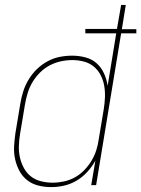

<svg xmlns="http://www.w3.org/2000/svg" viewBox="-20 -755 576 783"><path d="M189 8Q161 8 135.5 1.5Q110 -5 90.5 -20.5Q71 -36 59 -58.5Q47 -81 41.5 -106.5Q36 -132 37.5 -159Q39 -186 43 -213L63 -333Q67 -358 75 -383Q83 -408 97 -431Q111 -454 130.5 -473Q150 -492 174 -505Q198 -518 223.5 -523Q249 -528 274 -528Q302 -528 328.5 -521Q355 -514 374 -497Q393 -480 404 -456Q415 -432 419 -405L454 -619H328V-637H457L474 -735H493L477 -636H536V-619H474L372 0H352L369 -100Q356 -76 336.5 -54.5Q317 -33 292.5 -18.5Q268 -4 241.5 2Q215 8 189 8ZM195 -10Q217 -10 240.5 -15Q264 -20 285 -31.5Q306 -43 323.5 -61Q341 -79 353.5 -100Q366 -121 373 -143.5Q380 -166 383 -189L403 -309Q407 -333 408 -357.5Q409 -382 405 -405Q401 -428 390.5 -448.5Q380 -469 362.5 -483.5Q345 -498 322 -504Q299 -510 275 -510Q252 -510 228.5 -505Q205 -500 183 -488.5Q161 -477 143 -459Q125 -441 112.5 -420Q100 -399 93 -376Q86 -353 82 -330L62 -210Q58 -186 57 -161.5Q56 -137 61 -114Q66 -91 77 -70.5Q88 -50 105.5 -36Q123 -22 146.5 -16Q170 -10 195 -10Z"/></svg>

Font: Iosevka SS04 Thin Oblique
Style: Regular
Weight: 100
Italic angle: -9°
Monospace: yes
Designer: Belleve Invis
Foundry: Belleve Invis
Version: Version 19.0.0; ttfautohint (v1.8.4)